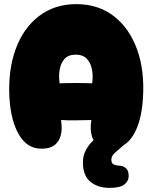

<svg xmlns="http://www.w3.org/2000/svg" viewBox="-20 -719 739 931"><path d="M181 2Q112 2 72.5 -65Q33 -132 26 -241Q18 -376 55.5 -479.5Q93 -583 169 -641Q245 -699 350 -699Q456 -699 531.5 -641Q607 -583 644.5 -480Q682 -377 673 -241Q666 -129 626.5 -64Q587 1 518 1Q479 1 458 -13.5Q437 -28 428.5 -50.5Q420 -73 420 -96.5Q420 -120 423 -137Q391 -136 348 -135.5Q305 -135 276 -137Q279 -120 279 -96.5Q279 -73 270.5 -50.5Q262 -28 241 -13Q220 2 181 2ZM269 -315Q348 -318 427 -315Q432 -350 426 -382Q420 -414 401 -434Q382 -454 347 -454Q312 -454 293.5 -434Q275 -414 269.5 -382.5Q264 -351 269 -315ZM512 192Q454 192 418 162Q382 132 382 68Q382 36 396 9.5Q410 -17 431.5 -37.5Q453 -58 475.5 -69Q498 -80 516 -80H604Q636 -80 625.5 -63Q615 -46 568 -5Q552 9 536 23Q520 37 520 56Q520 74 532.5 79Q545 84 556 84Q575 84 589.5 95.5Q604 107 604 135Q604 159 583 175.5Q562 192 512 192Z"/></svg>

Font: Cherry Bomb One
Style: Regular
Weight: 400
Designer: satsuyako
Foundry: satsuyako
Version: Version 4.100; ttfautohint (v1.8.3)